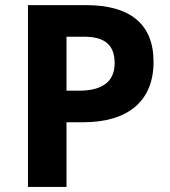

<svg xmlns="http://www.w3.org/2000/svg" viewBox="-20 -734 668 754"><path d="M583 -491.2C583 -639.2 491.2 -713.9 317.9 -713.9H89.8V0H241.2V-253.9H306.2C483.4 -253.9 583 -337.4 583 -491.2ZM241.2 -589.8H310.1C392.6 -589.8 430.2 -556.6 430.2 -485.8C430.2 -415.5 384.3 -377.9 291 -377.9H241.2Z"/></svg>

Font: Open Sans bold
Style: Bold
Weight: 700
Foundry: Ascender Corporation
Version: Version 1.100;PS 001.100;hotconv 1.0.88;makeotf.lib2.5.64775